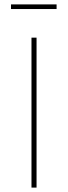

<svg xmlns="http://www.w3.org/2000/svg" viewBox="-20 -852 308 872"><path d="M237 -811H30V-832H237ZM146 -681V0H123V-681Z"/></svg>

Font: FiraGO Thin
Style: Regular
Weight: 100
Designer: bBox Type
Foundry: bBox Type GmbH
Version: Version 1.001;PS 001.001;hotconv 1.0.88;makeotf.lib2.5.64775